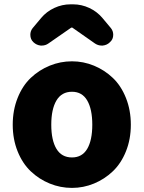

<svg xmlns="http://www.w3.org/2000/svg" viewBox="-20 -872 677 905"><path d="M319.3 13.7Q264.6 13.7 214.4 -6.8Q164.1 -27.3 125 -64.5Q85.9 -101.6 63 -158.7Q40 -215.8 40 -284.2Q40 -352.5 63 -410.2Q85.9 -467.8 125 -504.9Q164.1 -542 214.4 -562.5Q264.6 -583 319.3 -583Q373 -583 422.9 -562.5Q472.7 -542 511.7 -504.9Q550.8 -467.8 573.7 -410.2Q596.7 -352.5 596.7 -284.2Q596.7 -215.8 573.7 -158.7Q550.8 -101.6 511.7 -64.5Q472.7 -27.3 422.9 -6.8Q373 13.7 319.3 13.7ZM319.3 -129.9Q367.2 -129.9 391.1 -170.4Q415 -210.9 415 -284.2Q415 -357.4 391.1 -398.4Q367.2 -439.5 319.3 -439.5Q270.5 -439.5 246.1 -398.4Q221.7 -357.4 221.7 -284.2Q221.7 -210.9 246.1 -170.4Q270.5 -129.9 319.3 -129.9ZM137.7 -672.9Q123 -686.5 123 -708Q123 -725.6 133.8 -739.3L173.8 -787.1Q199.2 -817.4 235.8 -834.5Q272.5 -851.6 312.5 -851.6H324.2Q364.3 -851.6 400.9 -834.5Q437.5 -817.4 462.9 -787.1L502.9 -739.3Q513.7 -725.6 513.7 -708Q513.7 -686.5 498 -672.9Q484.4 -659.2 463.9 -657.2Q461.9 -657.2 459 -657.2Q442.4 -657.2 427.7 -667L323.2 -740.2Q321.3 -742.2 318.8 -742.2Q316.4 -742.2 313.5 -740.2L208 -667Q194.3 -657.2 176.8 -657.2Q174.8 -657.2 171.9 -657.2Q152.3 -659.2 137.7 -672.9Z"/></svg>

Font: Gen Jyuu GothicX Heavy
Style: Bold
Weight: 900
Designer: [Source Han Sans]
Ryoko NISHIZUKA  (kana & ideographs); Paul D. Hunt (Latin, Greek & Cyrillic); Wenlong ZHANG  (bopomofo
Version: Version 1.002.20150607